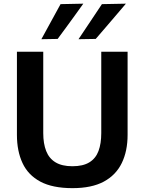

<svg xmlns="http://www.w3.org/2000/svg" viewBox="-20 -988 769 1021"><path d="M365.5 12.5Q259.5 12.5 194.5 -22.2Q129.5 -57 99.8 -120.8Q70 -184.5 70 -271Q70 -291 70 -323.5Q70 -356 70 -395.5Q70 -435 70 -474.5Q70 -543 70 -598.5Q70 -654 70 -713H210Q210 -654 210 -598.5Q210 -543 210 -474.5V-280Q210 -224.5 225.5 -185Q241 -145.5 275.2 -124.8Q309.5 -104 365 -104Q421.5 -104 455.2 -124.8Q489 -145.5 503.8 -185Q518.5 -224.5 518.5 -280.5V-474.5Q518.5 -543 518.5 -598.5Q518.5 -654 518.5 -713H658.5Q658.5 -654 658.5 -598.5Q658.5 -543 658.5 -474.5Q658.5 -435 658.5 -395.2Q658.5 -355.5 658.5 -322.5Q658.5 -289.5 658.5 -270.5Q658.5 -184.5 627.5 -120.8Q596.5 -57 532 -22.2Q467.5 12.5 365.5 12.5ZM397.5 -779.5Q428.5 -826 459.8 -872.8Q491 -919.5 522 -966L649.5 -968.5Q622 -936 595 -904.5Q568 -873 541.5 -842Q515 -811 489 -781ZM200 -779.5Q225.5 -826.5 251 -872.8Q276.5 -919 302 -966L423 -968.5Q400 -936 377 -904.5Q354 -873 331.5 -842Q309 -811 286.5 -781Z"/></svg>

Font: Commissioner Thin SemiBold
Style: Regular
Weight: 600
Version: Version 1.000